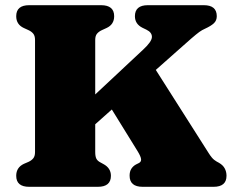

<svg xmlns="http://www.w3.org/2000/svg" viewBox="-20 -720 906 740"><path d="M347 -134Q347 -117 351.5 -108.2Q356 -99.5 368 -93.5L378 -88Q407.5 -72.5 407.5 -42.5Q407.5 0 357 0H92.5Q42.5 0 42.5 -42.5Q42.5 -74.5 72 -88.5L89.5 -96Q101.5 -101.5 108.2 -109.8Q115 -118 115 -134V-566Q115 -582 108.2 -590.2Q101.5 -598.5 89.5 -604L72 -612Q42.5 -625.5 42.5 -657.5Q42.5 -700 92.5 -700H369.5Q420 -700 420 -657.5Q420 -625.5 390.5 -612L373 -604Q361 -598.5 354 -590.2Q347 -582 347 -566V-356L532 -529Q565 -559.5 565.5 -577.2Q566 -595 544.5 -605.5L529 -613Q500 -627.5 500 -657.5Q500 -700 550 -700H765.5Q815.5 -700 815.5 -657.5Q815.5 -641 804.5 -630.5Q793.5 -620 769.5 -609Q759 -604.5 748.2 -596.8Q737.5 -589 717.5 -571.8Q697.5 -554.5 659.5 -520.5L580.5 -450.5L784.5 -129.5Q796.5 -110.5 806 -103.5Q815.5 -96.5 824 -92.5Q839.5 -83.5 846.2 -70.8Q853 -58 853 -42.5Q853 0 803 0H530Q479.5 0 479.5 -43Q479.5 -59 486.2 -69.5Q493 -80 504 -86L515 -91.5Q524.5 -96 523.8 -106.2Q523 -116.5 510.5 -137L411 -298L347 -241Z"/></svg>

Font: Fraunces 9pt S050 Black
Style: Regular
Weight: 900
Version: Version 1.000; ttfautohint (v1.8.3)